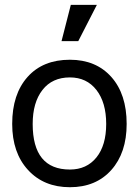

<svg xmlns="http://www.w3.org/2000/svg" viewBox="-20 -782 583 806"><path d="M273.4 3.9Q164.1 3.9 97.7 -68.4Q31.2 -140.6 31.2 -261.7Q31.2 -386.7 95.7 -459Q160.2 -531.2 273.4 -531.2Q382.8 -531.2 447.3 -459Q511.7 -386.7 511.7 -261.7Q511.7 -140.6 447.3 -68.4Q382.8 3.9 273.4 3.9ZM273.4 -70.3Q343.8 -70.3 384.8 -121.1Q425.8 -171.9 425.8 -261.7Q425.8 -351.6 384.8 -404.3Q343.8 -457 273.4 -457Q199.2 -457 158.2 -404.3Q117.2 -351.6 117.2 -261.7Q117.2 -70.3 273.4 -70.3ZM277.3 -761.7H386.7L308.6 -609.4H238.3Z"/></svg>

Font: 和音 by 宁静之雨，公众号njzyshare
Style: Regular
Weight: 400
Designer: Steve Matteson
Foundry: Ascender Corporation
Version: Version 6.00;June 8, 2018;FontCreator 11.0.0.2388 32-bit